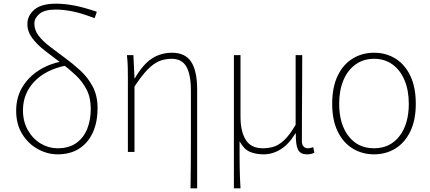

<svg xmlns="http://www.w3.org/2000/svg" viewBox="-20 -827 2342 1045"><path d="M293 13Q239 13 187 -15Q135 -43 101.5 -96.5Q68 -150 68 -224Q68 -296 100.5 -351Q133 -406 189 -442.5Q245 -479 316 -493L337 -470Q227 -447 166 -382Q105 -317 105 -227Q105 -165 132 -118Q159 -71 202 -45.5Q245 -20 293 -20Q356 -20 396 -49Q436 -78 455 -126.5Q474 -175 474 -235Q474 -295 451.5 -339Q429 -383 392.5 -417.5Q356 -452 314 -483Q267 -518 224.5 -551Q182 -584 155.5 -619.5Q129 -655 129 -697Q129 -741 166.5 -774Q204 -807 286 -807Q330 -807 381.5 -797.5Q433 -788 507 -763L495 -728Q419 -757 370 -766Q321 -775 284 -775Q222 -775 194.5 -751.5Q167 -728 167 -699Q167 -663 189.5 -633.5Q212 -604 249.5 -575Q287 -546 332 -513Q376 -481 417 -443.5Q458 -406 484.5 -356Q511 -306 511 -238Q511 -163 485.5 -106.5Q460 -50 411.5 -18.5Q363 13 293 13Z M1017 198Q1018 132 1018.5 65Q1019 -2 1019 -68.5Q1019 -135 1019 -201.5Q1019 -268 1019 -334Q1019 -421 994.5 -464Q970 -507 914 -507Q877 -507 846 -494Q815 -481 783 -448Q751 -415 712 -356V0H676V-396Q676 -428 675.5 -457.5Q675 -487 671 -527H706L712 -401H714Q759 -478 807.5 -509Q856 -540 917 -540Q988 -540 1020.5 -490.5Q1053 -441 1053 -339V198Z M1253 198V-527H1289V-192Q1289 -112 1317.5 -66Q1346 -20 1411 -20Q1440 -20 1468 -28Q1496 -36 1526 -63.5Q1556 -91 1589 -148V-527H1625Q1625 -448 1624.5 -370.5Q1624 -293 1623.5 -215.5Q1623 -138 1623 -59Q1623 -40 1632 -30Q1641 -20 1654 -20Q1662 -20 1668.5 -21.5Q1675 -23 1685 -26L1691 4Q1684 8 1674 10.5Q1664 13 1651 13Q1614 13 1601.5 -13.5Q1589 -40 1590 -101H1588Q1552 -42 1508 -14.5Q1464 13 1415 13Q1372 13 1339.5 -1Q1307 -15 1284 -58Q1284 -12 1284 21.5Q1284 55 1284.5 82.5Q1285 110 1286 137Q1287 164 1289 198Z M2016 13Q1951 13 1899 -19Q1847 -51 1817.5 -112.5Q1788 -174 1788 -262Q1788 -352 1817.5 -414Q1847 -476 1899 -508Q1951 -540 2016 -540Q2081 -540 2132.5 -508Q2184 -476 2213.5 -414Q2243 -352 2243 -262Q2243 -174 2213.5 -112.5Q2184 -51 2132.5 -19Q2081 13 2016 13ZM2016 -20Q2103 -20 2154 -86Q2205 -152 2205 -262Q2205 -335 2182 -390Q2159 -445 2116.5 -476Q2074 -507 2016 -507Q1958 -507 1915 -476Q1872 -445 1849 -390Q1826 -335 1826 -262Q1826 -152 1877 -86Q1928 -20 2016 -20Z"/></svg>

Font: Noto Sans HK Thin
Style: Regular
Weight: 100
Designer: Ryoko NISHIZUKA 西塚涼子 (kana, bopomofo & ideographs); Paul D. Hunt (Latin, Greek & Cyrillic); Sandoll Communications 산돌커뮤니
Foundry: Adobe
Version: Version 2.004-H2;hotconv 1.0.118;makeotfexe 2.5.65603